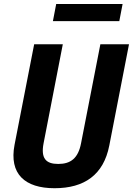

<svg xmlns="http://www.w3.org/2000/svg" viewBox="-20 -958 684 989"><path d="M280 -113.5C216.5 -113.5 189.5 -142 204.5 -220L303.5 -730H156L55 -212.5C26 -61.5 108.5 11.5 261 11.5C414 11.5 513.5 -57 543 -208.5L644.5 -730H497L397.5 -220C382.5 -142 343.5 -113.5 280 -113.5ZM611.5 -937.5H269.5L252.5 -849H594.5Z"/></svg>

Font: Monaspace Neon
Style: Bold Italic
Weight: 700
Italic angle: -11°
Designer: Riley Cran & the Lettermatic Team
Foundry: Lettermatic
Version: Version 1.200 (Monaspace Neon)